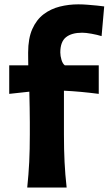

<svg xmlns="http://www.w3.org/2000/svg" viewBox="-20 -846 490 866"><path d="M102.8 0H280.6Q273.9 -59.3 271.2 -115.1Q268.4 -170.9 268.4 -239.5V-436.9Q307 -435.1 345.8 -431.5Q384.6 -427.9 425.4 -422.6V-551.3H272.4Q262.6 -558.6 257.3 -576.2Q252 -593.8 252 -609.3Q252 -657.4 277.5 -678Q303.1 -698.5 350.9 -698.5Q366.6 -698.5 393 -693.8Q419.4 -689 438.2 -683.1L450 -817Q438.4 -818.7 418.2 -820.8Q398.1 -822.9 375.6 -824.6Q353.1 -826.4 333.4 -826.4Q290.1 -826.4 249.7 -816.3Q209.3 -806.2 177 -781.9Q144.7 -757.5 125.8 -715.2Q106.9 -672.9 106.9 -608.5Q106.9 -594.6 107.1 -580.3Q107.2 -566.1 107.5 -551.3H21.6V-422.6L112.3 -432.5Q113 -393.8 113.8 -359.5Q114.5 -325.2 114.5 -294.3V-239.5Q114.5 -170.9 111.8 -115.1Q109 -59.3 102.8 0Z"/></svg>

Font: Pinar-VF-FD
Style: Regular
Weight: 300
Designer: Amin Abedi
Version: Version 3.0